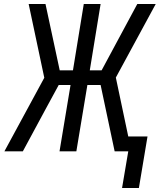

<svg xmlns="http://www.w3.org/2000/svg" viewBox="-20 -755 797 958"><path d="M589 183 620 0H552L482 -331H416L361 0H277L332 -331H273L210 -215L94 0H2L201 -367L123 -735H207L278 -404H344L398 -735H482L428 -404H487L566 -551L665 -735H757L558 -368L620 -74H716L673 183Z"/></svg>

Font: Iosevka Custom Oblique
Style: Regular
Weight: 400
Italic angle: -9°
Designer: Belleve Invis
Foundry: Belleve Invis
Version: Version 27.0.1